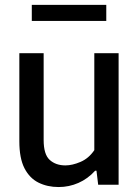

<svg xmlns="http://www.w3.org/2000/svg" viewBox="-20 -764 575 794"><path d="M222.5 9.5Q176 9.5 139.2 -8.8Q102.5 -27 81.2 -68.2Q60 -109.5 60 -179.5V-544H160.5V-185Q160.5 -125.5 185.5 -102.8Q210.5 -80 250.5 -80Q279 -80 313 -94.5Q347 -109 370 -143V-544H470.5V0H386L379 -58H373.5Q343 -24.5 304.2 -7.5Q265.5 9.5 222.5 9.5ZM111.5 -677.5V-744H419.5V-677.5Z"/></svg>

Font: Encode Sans SemiCondensed SemiCondensed Medium
Style: Regular
Weight: 500
Width: 4
Designer: Multiple Designers
Foundry: Impallari Type
Version: Version 3.000; ttfautohint (v1.8.3) -l 8 -r 50 -G 200 -x 14 